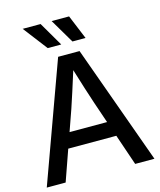

<svg xmlns="http://www.w3.org/2000/svg" viewBox="-135 -1037 943 1132"><g transform="rotate(-15 336.5 -470.5)"><path d="M272 -727.5 7.8 0H123L189.5 -189H482.9L547.4 0H665L402.8 -727.5ZM407.2 -410.2 451.2 -281.2H222.2L267.6 -410.2C287.6 -470.2 308.6 -534.2 337.9 -628.4C366.7 -534.2 387.2 -470.2 407.2 -410.2ZM112.8 -940.9 226.1 -793H308.6L222.2 -940.9ZM289.6 -940.9 377 -793H457L396 -940.9Z"/></g></svg>

Font: Inteeer Medium
Style: Regular
Weight: 500
Designer: Rasmus Andersson
Foundry: rsms
Version: Version 4.001;Glyphs 3.4 (3402)